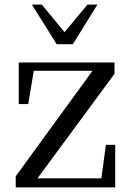

<svg xmlns="http://www.w3.org/2000/svg" viewBox="-20 -810 573 830"><path d="M438 -184 418 -39H142L475 -491V-540H61V-360H102L126 -504H380L48 -48V0H478V-184ZM118 -790 225 -619H295L401 -790H358L259 -671L161 -790Z"/></svg>

Font: GradeGX
Style: Regular
Weight: 100
Width: 1
Designer: Adam Twardoch
Foundry: Adam Twardoch
Version: Version 2.002; DEVELOPMENT